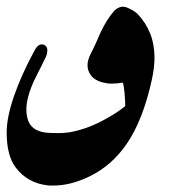

<svg xmlns="http://www.w3.org/2000/svg" viewBox="-29 -562 539 581"><path d="M18.1 -55.7Q36.1 -31.2 61.5 -17.6Q85 -4.4 116.2 -1Q120.1 -0.5 124.5 -0.5Q128.9 -0.5 132.8 -0.5Q158.2 -0.5 185.5 -7.3Q212.9 -14.2 242.2 -28.3Q308.6 -60.5 354 -126Q403.8 -198.2 430.7 -321.8Q434.6 -339.8 436.5 -356.2Q438.5 -372.6 438.5 -387.2Q438.5 -427.7 425.3 -460.9Q412.1 -494.1 386.2 -521Q379.9 -526.4 372.8 -530.5Q365.7 -534.7 356.9 -538.6Q344.7 -543.5 334.7 -540.5Q324.7 -537.6 316.4 -528.8Q304.7 -515.6 294.7 -499.5Q284.7 -483.4 276.4 -466.3Q269 -449.2 262 -433.3Q254.9 -417.5 247.1 -401.9V-402.3Q235.8 -381.3 235.8 -365.2Q235.8 -355 239.3 -346.4Q242.7 -337.9 249.5 -329.6V-330.1Q263.7 -314.5 296.4 -309.6Q299.8 -309.1 303.7 -309.1Q307.6 -309.1 311 -309.1Q326.7 -309.1 342.3 -312Q344.7 -306.2 345.7 -299.1Q346.7 -292 347.7 -282.7Q348.6 -270 349.4 -260.3Q350.1 -250.5 350.1 -241.2Q324.7 -219.7 280.3 -196.3Q232.9 -171.4 184.1 -162.1Q165.5 -159.2 150.4 -159.2Q137.7 -159.2 122.1 -159.7Q64 -161.6 53.7 -205.1Q50.8 -216.8 50.8 -230.5Q50.8 -247.6 55.2 -264.6Q59.1 -281.7 65.7 -298.3Q72.3 -314.9 80.6 -331.1Q89.4 -348.6 96.9 -363.5Q104.5 -378.4 110.4 -391.1Q112.8 -397 113.5 -401.4Q114.3 -405.8 114.3 -409.7Q114.3 -421.4 105 -426.3Q102.1 -427.2 100.3 -427.5Q98.6 -427.7 97.2 -427.7Q86.4 -427.7 77.6 -413.1Q36.1 -336.9 13.7 -272.2Q-8.8 -207.5 -8.8 -161.1Q-8.8 -91.8 18.1 -55.7Z"/></svg>

Font: Aref Ruqaa
Style: Bold
Weight: 700
Designer: Abdullah Aref
Version: Version 1.002